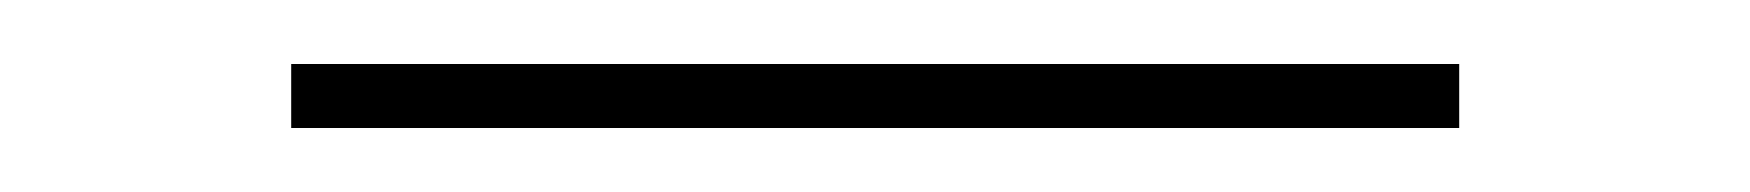

<svg xmlns="http://www.w3.org/2000/svg" viewBox="-20 -310 547 60"><path d="M71 -290H436V-270H71Z"/></svg>

Font: Albert Sans Thin
Style: Regular
Weight: 250
Designer: Andreas Rasmussen
Foundry: a.Foundry
Version: Version 1.025